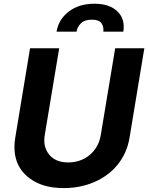

<svg xmlns="http://www.w3.org/2000/svg" viewBox="-20 -982 781 1013"><path d="M60.4 -255 138.5 -727.3H292.3L215.9 -268.1Q206 -207 240.1 -165.5Q273.8 -125 340.2 -125Q372.9 -125 401.6 -135.1Q430.4 -145.2 452.9 -164.1Q475.5 -182.9 490.8 -209.3Q506 -235.8 511.4 -268.1L587.7 -727.3H741.5L663.4 -255Q656.2 -212.4 639.6 -176.1Q622.9 -139.9 598.4 -110.4Q573.9 -81 542.6 -58.4Q511.4 -35.9 475.3 -20.6Q439.3 -5.3 399.3 2.5Q359.4 10.3 317.5 10.3Q271.3 10.3 234.2 2.3Q197.1 -5.7 164.8 -23.1Q101.6 -57.5 74.6 -115.6Q47.6 -173.7 60.4 -255ZM343 -921.2Q397 -962.4 478.3 -962.4Q557.9 -962.4 600.1 -921.2Q641 -881.4 630.7 -815H525.2Q528.4 -839.8 515.6 -859Q502.8 -878.2 464.8 -878.2Q426.1 -878.2 407 -859Q387.4 -839.5 383.9 -815H278.4Q289.1 -879.6 343 -921.2Z"/></svg>

Font: Inter P
Style: Bold Italic
Weight: 700
Italic angle: 9.39999°
Designer: Rasmus Andersson
Foundry: rsms
Version: Version 3.018;git-588b23468